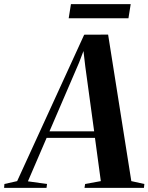

<svg xmlns="http://www.w3.org/2000/svg" viewBox="-96 -915 723 935"><path d="M-76 0 -74.5 -19 -12.5 -33 314 -746 430.5 -746.5 543.5 -33 607 -19 605 0H315.5L318.5 -19L395 -33L366.5 -243.5H131L40 -32L133 -19L130.5 0ZM145 -275.5H362.5L319.5 -590L310.5 -666.5L289 -610ZM249.5 -895H540.5L529.5 -826H238.5Z"/></svg>

Font: Merriweather 144pt SemiBold
Style: Italic
Weight: 600
Italic angle: -7.8°
Version: Version 2.101